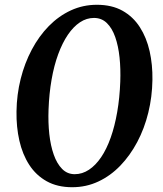

<svg xmlns="http://www.w3.org/2000/svg" viewBox="-20 -773 680 803"><path d="M282 10Q220 10 175.2 -15Q130.5 -40 102.2 -83.8Q74 -127.5 61 -184.8Q48 -242 49 -307Q50 -377.5 66.5 -443.2Q83 -509 113 -565.5Q143 -622 184.2 -664Q225.5 -706 276.2 -729.5Q327 -753 385 -753Q448 -753 492.5 -728Q537 -703 565 -659.2Q593 -615.5 605.8 -558.8Q618.5 -502 617.5 -439Q616.5 -368 600.2 -301.8Q584 -235.5 554 -179Q524 -122.5 483 -80Q442 -37.5 391.2 -13.8Q340.5 10 282 10ZM292.5 -44.5Q324 -44.5 352 -63Q380 -81.5 403 -115.5Q426 -149.5 443 -197.5Q460 -245.5 470.2 -304.5Q480.5 -363.5 483 -431Q485 -484.5 480 -532.5Q475 -580.5 462 -617.8Q449 -655 427 -676.5Q405 -698 373 -698Q342 -698 314.5 -679.8Q287 -661.5 264 -627.8Q241 -594 223.5 -546.5Q206 -499 195.8 -440.5Q185.5 -382 183 -314.5Q181 -260.5 186.2 -212.2Q191.5 -164 204.8 -126.2Q218 -88.5 239.8 -66.5Q261.5 -44.5 292.5 -44.5Z"/></svg>

Font: Merriweather 20pt SemiBold
Style: Italic
Weight: 600
Italic angle: -7.8°
Version: Version 2.101